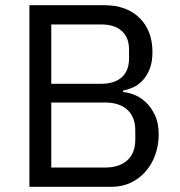

<svg xmlns="http://www.w3.org/2000/svg" viewBox="-20 -718 693 738"><path d="M93 -698H380Q467 -698 516.5 -649Q566 -600 566 -518Q566 -479 555 -452Q544 -425 527 -407.5Q510 -390 490 -381.5Q470 -373 453 -370V-364Q472 -363 495.5 -354Q519 -345 540 -325.5Q561 -306 575.5 -275.5Q590 -245 590 -202Q590 -159 576.5 -122Q563 -85 539 -58Q515 -31 482 -15.5Q449 0 410 0H93ZM177 -74H384Q438 -74 469 -101.5Q500 -129 500 -182V-216Q500 -269 469 -296.5Q438 -324 384 -324H177ZM177 -396H370Q420 -396 448 -421Q476 -446 476 -493V-527Q476 -574 448 -599Q420 -624 370 -624H177Z"/></svg>

Font: IBM Plex Sans Devanagari
Style: Regular
Weight: 400
Designer: Mike Abbink, Paul van der Laan, Pieter van Rosmalen, Erin McLaughlin
Foundry: Bold Monday
Version: Version 1.1